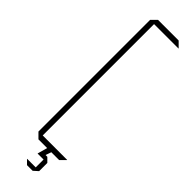

<svg xmlns="http://www.w3.org/2000/svg" viewBox="-280 -693 795 795"><g transform="rotate(45 117.5 -295.5)"><path d="M76 0 53 -23V-24H220V-23L197 0ZM53 -24V-677L76 -700H77V-24ZM77 -676V-700H197L220 -677V-676ZM136 44V25H153L171 43V44ZM115 44V43L127 0H151V1L136 44ZM118 109 100 91V90H150V109ZM150 109V44H171V91L151 109Z"/></g></svg>

Font: Foldit Thin
Style: Regular
Weight: 100
Designer: Sophia Tai
Foundry: Sophia Tai
Version: Version 1.003